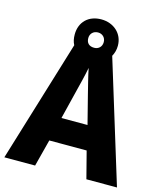

<svg xmlns="http://www.w3.org/2000/svg" viewBox="-127 -973 903 1067"><g transform="rotate(15 324.0 -440.0)"><path d="M472 0H648L433 -700C443 -718 449 -738 449 -762C449 -832 394 -880 323 -880C250 -880 201 -833 201 -761C201 -738 205 -719 214 -702L0 0H177L217 -155H432ZM324 -717C294 -717 279 -734 279 -761C279 -787 298 -805 324 -805C349 -805 368 -787 368 -761C368 -734 349 -717 324 -717ZM360 -450 400 -293H250L289 -451C298 -487 317 -561 324 -601C332 -559 350 -491 360 -450Z"/></g></svg>

Font: Noto Sans Sinhala UI SemiCondensed ExtraBold
Style: Regular
Weight: 800
Width: 4
Designer: Jelle Bosma - Monotype Design Team
Foundry: Monotype Imaging Inc.
Version: Version 2.006